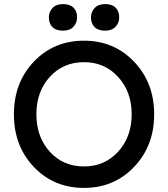

<svg xmlns="http://www.w3.org/2000/svg" viewBox="-20 -909 822 939"><path d="M391 10Q243 10 145.5 -92.5Q48 -195 48 -350Q48 -505 145.5 -607.5Q243 -710 391 -710Q538 -710 636 -607Q734 -504 734 -350Q734 -196 636 -93Q538 10 391 10ZM391 -95Q492 -95 558 -167.5Q624 -240 624 -350Q624 -460 558 -532.5Q492 -605 391 -605Q289 -605 223.5 -533Q158 -461 158 -350Q158 -239 223.5 -167Q289 -95 391 -95ZM219 -824Q219 -851 237 -870Q255 -889 288 -889Q322 -889 339.5 -871.5Q357 -854 357 -824Q357 -797 339 -778Q321 -759 288 -759Q254 -759 236.5 -776.5Q219 -794 219 -824ZM425 -824Q425 -851 443 -870Q461 -889 494 -889Q528 -889 545.5 -871.5Q563 -854 563 -824Q563 -797 545 -778Q527 -759 494 -759Q460 -759 442.5 -776.5Q425 -794 425 -824Z"/></svg>

Font: Easer Grotesk
Style: Regular
Weight: 400
Designer: Boardeaser, Bonnie Shaver-Troup, Thomas Jockin
Foundry: Lexend
Version: Version 1.008;Glyphs 3.1.2 (3151)